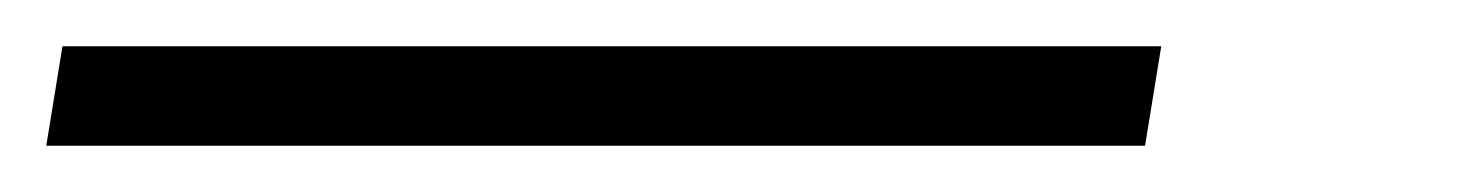

<svg xmlns="http://www.w3.org/2000/svg" viewBox="-24 13 635 83"><path d="M-4 76 3 33H478L471 76Z"/></svg>

Font: DM Sans 17pt ExtraLight
Style: Italic
Weight: 250
Italic angle: -10°
Version: Version 4.004;gftools[0.9.30]